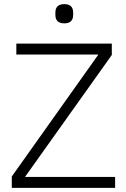

<svg xmlns="http://www.w3.org/2000/svg" viewBox="-20 -909 610 929"><path d="M248 -837V-848Q248 -889 291 -889Q334 -889 334 -848V-837Q334 -796 291 -796Q248 -796 248 -837ZM537 -53V0H37V-55L456 -645H59V-698H521V-643L101 -53Z"/></svg>

Font: IBM Plex Sans Light
Style: Regular
Weight: 300
Designer: Mike Abbink, Paul van der Laan, Pieter van Rosmalen
Foundry: Bold Monday
Version: Version 3.0